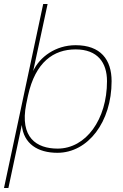

<svg xmlns="http://www.w3.org/2000/svg" viewBox="-52 -750 615 960"><path d="M-10 190 57 -125C66 -31 137 14 235 14C388 14 506 -140 506 -344C506 -452 451 -524 326 -524C226 -524 146 -465 114 -395L186 -730H164L-32 190ZM79 -229 88 -272C125 -440 216 -503 326 -503C436 -503 483 -437 483 -344C483 -153 378 -7 236 -7C131 -7 46 -62 79 -229Z"/></svg>

Font: Nacelle Thin
Style: Italic
Weight: 100
Italic angle: -12°
Designer: Sora Sagano
Foundry: Sora Sagano
Version: Version 1.000;FEAKit 1.0